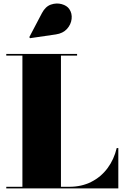

<svg xmlns="http://www.w3.org/2000/svg" viewBox="-20 -1051 700 1071"><path d="M291.5 -859 147.5 -838 143.5 -844 214 -978Q233.5 -1015 264.2 -1025.5Q295 -1036 324 -1028Q353 -1020 366.5 -1000.5Q383 -976.5 379.5 -945.5Q376 -914.5 353.8 -889.8Q331.5 -865 291.5 -859ZM640 0H15V-9H105V-741H15V-750H410V-741H320V-9H366.5Q435 -9 489.2 -36.5Q543.5 -64 579.8 -112.8Q616 -161.5 631 -225H640Z"/></svg>

Font: Bodoni* 24pt Fatface
Style: Regular
Weight: 900
Version: Version 2.3